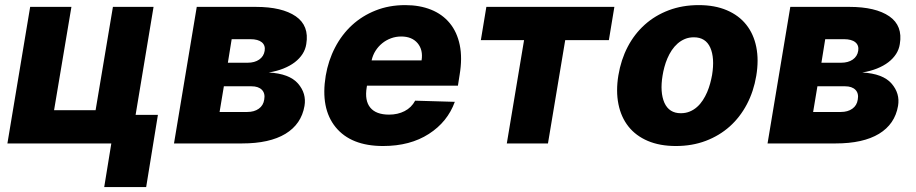

<svg xmlns="http://www.w3.org/2000/svg" viewBox="-20 -573 3658 767"><path d="M9.6 0 100.5 -545.5H265.3L196 -132.8H361.9L431.1 -545.5H593.4L521.7 -114H610.8L563.9 174.4H396.3L424.7 0Z M675.1 0 766 -545.5H1001.8Q1106.9 -545.5 1161.6 -507.8Q1215.9 -470.2 1203.5 -397Q1200.3 -375.7 1188.6 -357.4Q1176.8 -339.1 1157.7 -324.4Q1138.5 -309.7 1112.2 -299.2Q1085.9 -288.7 1053.6 -283.4Q1136 -278.8 1170.5 -239.3Q1204.9 -199.6 1196.4 -149.9Q1183.9 -77.1 1120.4 -38.5Q1056.8 0 947.1 0ZM857.2 -125.7H967.7Q995.7 -125.7 1013.8 -138.7Q1032 -151.6 1035.5 -175.1Q1040.1 -199.9 1026.3 -214.1Q1012.4 -228.3 984.7 -228.3H874.3ZM890.3 -322.4H969.1Q997.2 -322.4 1015.4 -335Q1033.7 -347.7 1037.3 -370Q1040.8 -391.7 1025.9 -404.1Q1011 -416.5 979.8 -416.5H905.5Z M1281.2 -270.6Q1291.5 -331.3 1318.4 -383Q1345.2 -434.7 1386 -472.3Q1426.8 -509.9 1480.6 -531.2Q1534.4 -552.6 1598.7 -552.6Q1656.6 -552.6 1702.1 -534.3Q1747.5 -516 1776.6 -480.6Q1805.8 -445.3 1816.6 -393.3Q1827.4 -341.3 1816.1 -274.1L1809.3 -230.8H1446L1445 -224.4Q1436.1 -171.2 1459.2 -143.1Q1482.2 -115.1 1534.4 -115.1Q1568.9 -115.1 1596.2 -129.1Q1623.6 -143.1 1638.5 -170.8L1796.9 -166.2Q1767.8 -85.9 1693.2 -38Q1618.3 10.3 1510.3 10.3Q1382.1 10.3 1320.7 -65Q1259.6 -140.3 1281.2 -270.6ZM1464.5 -331.7H1664.1Q1670.8 -373.6 1648.1 -400.6Q1625.4 -427.2 1582.7 -427.2Q1561.4 -427.2 1542.1 -420.1Q1522.7 -413 1506.9 -400.2Q1491.1 -387.4 1480.1 -370Q1469.1 -352.6 1464.5 -331.7Z M1900.9 -412.6 1922.9 -545.5H2434.3L2412.3 -412.6H2237.9L2169 0H2004.6L2073.5 -412.6Z M2450.3 -272Q2460.6 -334.2 2487.4 -385.7Q2514.2 -437.1 2555.6 -474.3Q2596.9 -511.4 2651.5 -532Q2706 -552.6 2771.3 -552.6Q2835.6 -552.6 2883.5 -532.1Q2931.5 -511.7 2961.1 -474.4Q2990.8 -437.1 3001.2 -385.1Q3011.7 -333.1 3001.1 -269.9Q2990.8 -208.1 2963.6 -156.4Q2936.4 -104.8 2895.1 -67.8Q2853.7 -30.9 2799.4 -10.3Q2745 10.3 2680 10.3Q2615.8 10.3 2567.8 -10.1Q2519.9 -30.5 2490.4 -67.8Q2460.9 -105.1 2450.5 -157.1Q2440 -209.2 2450.3 -272ZM2634.2 -162.3Q2653.1 -120.7 2699.6 -120.7Q2719.5 -120.7 2735.6 -127.5Q2751.8 -134.2 2764.7 -145.8Q2777.7 -157.3 2787.6 -172.6Q2797.6 -187.9 2804.9 -204.9Q2812.1 -221.9 2816.9 -239.5Q2821.7 -257.1 2824.6 -273.4Q2835.6 -341.3 2817.5 -382.5Q2799 -424 2751.8 -424Q2732.2 -424 2716.1 -417.3Q2699.9 -410.5 2686.8 -399Q2673.7 -387.4 2663.5 -372.2Q2653.4 -356.9 2646.1 -339.8Q2638.8 -322.8 2634.1 -305Q2629.3 -287.3 2626.8 -271Q2615.8 -204.5 2634.2 -162.3Z M3046.2 0 3137.1 -545.5H3372.9Q3478 -545.5 3532.7 -507.8Q3587 -470.2 3574.6 -397Q3571.4 -375.7 3559.7 -357.4Q3547.9 -339.1 3528.8 -324.4Q3509.6 -309.7 3483.3 -299.2Q3457 -288.7 3424.7 -283.4Q3507.1 -278.8 3541.5 -239.3Q3576 -199.6 3567.5 -149.9Q3555 -77.1 3491.5 -38.5Q3427.9 0 3318.2 0ZM3228.3 -125.7H3338.8Q3366.8 -125.7 3384.9 -138.7Q3403.1 -151.6 3406.6 -175.1Q3411.2 -199.9 3397.4 -214.1Q3383.5 -228.3 3355.8 -228.3H3245.4ZM3261.4 -322.4H3340.2Q3368.3 -322.4 3386.5 -335Q3404.8 -347.7 3408.4 -370Q3411.9 -391.7 3397 -404.1Q3382.1 -416.5 3350.9 -416.5H3276.6Z"/></svg>

Font: Inter P Extra Bold
Style: Italic
Weight: 800
Italic angle: 9.39999°
Designer: Rasmus Andersson
Foundry: rsms
Version: Version 3.018;git-588b23468